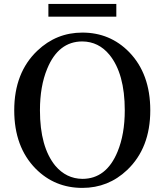

<svg xmlns="http://www.w3.org/2000/svg" viewBox="-20 -917 818 955"><path d="M220.7 -834V-897.5H558.6V-834ZM178.7 -368.2Q178.7 -186.5 254.9 -92.8Q309.6 -28.3 389.6 -27.3Q508.8 -27.3 564.5 -162.1Q600.6 -249 600.6 -368.2Q600.6 -550.8 524.4 -644.5Q470.7 -710 389.6 -710.9Q270.5 -710.9 214.8 -575.2Q178.7 -488.3 178.7 -368.2ZM389.6 -754.9Q527.3 -754.9 622.1 -658.2Q727.5 -549.8 727.5 -368.2Q727.5 -180.7 612.3 -71.3Q518.6 17.6 389.6 17.6Q252 17.6 157.2 -78.1Q50.8 -186.5 50.8 -368.2Q50.8 -555.7 166 -665Q260.7 -754.9 389.6 -754.9Z"/></svg>

Font: GenYoMin JP SemiBold
Style: Regular
Weight: 600
Version: Version 1.001;PS 1;hotconv 16.6.51;makeotf.lib2.5.65220 DEVE